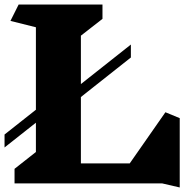

<svg xmlns="http://www.w3.org/2000/svg" viewBox="-20 -805 824 845"><path d="M693 2H44V-62L138 -136V-265L0 -156V-213L138 -322V-685L26 -713L62 -785H431V-722L336 -648V-435L556 -609V-552L336 -378V-86H551L708 -311L771 -285V20Z"/></svg>

Font: Inknut Antiqua ExtraBold
Style: Regular
Weight: 800
Designer: Claus Eggers Sørensen
Foundry: Claus Eggers Sørensen
Version: Version 1.003; ttfautohint (v1.8.2) -l 8 -r 50 -G 200 -x 14 